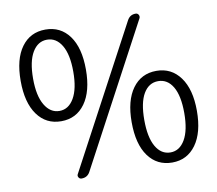

<svg xmlns="http://www.w3.org/2000/svg" viewBox="-82 -842 1077 951"><g transform="rotate(-10 456.5 -366.0)"><path d="M40 -515.6Q40 -625 84 -685.1Q127.9 -745.1 204.1 -745.1Q280.3 -745.1 324.2 -685.1Q368.2 -625 368.2 -515.6Q368.2 -406.2 324.2 -345.2Q280.3 -284.2 204.1 -284.2Q127.9 -284.2 84 -345.2Q40 -406.2 40 -515.6ZM304.7 -515.6Q304.7 -602.5 277.3 -648.4Q250 -694.3 203.6 -694.3Q157.2 -694.3 129.9 -648.4Q102.5 -602.5 102.5 -515.6Q102.5 -429.7 130.4 -382.8Q158.2 -335.9 204.1 -335.9Q250 -335.9 277.3 -382.8Q304.7 -429.7 304.7 -515.6ZM253.9 12.7Q244.1 12.7 239.3 4.9Q236.3 0 236.3 -3.9Q236.3 -7.8 238.3 -11.7L616.2 -719.7Q629.9 -745.1 658.2 -745.1Q668 -745.1 672.9 -736.8Q677.7 -728.5 673.8 -719.7L295.9 -11.7Q282.2 12.7 253.9 12.7ZM710 12.7Q633.8 12.7 589.8 -47.9Q545.9 -108.4 545.9 -218.8Q545.9 -327.1 589.8 -387.7Q633.8 -448.2 710 -448.2Q785.2 -448.2 829.6 -387.7Q874 -327.1 874 -218.8Q874 -109.4 829.6 -48.3Q785.2 12.7 710 12.7ZM710 -38.1Q755.9 -38.1 783.2 -85Q810.5 -131.8 810.5 -218.8Q810.5 -305.7 783.7 -351.1Q756.8 -396.5 710 -396.5Q663.1 -396.5 636.2 -351.1Q609.4 -305.7 609.4 -218.8Q609.4 -131.8 636.2 -85Q663.1 -38.1 710 -38.1Z"/></g></svg>

Font: Gen Jyuu Gothic P Normal
Style: Regular
Weight: 300
Designer: [Source Han Sans]
Ryoko NISHIZUKA  (kana & ideographs); Paul D. Hunt (Latin, Greek & Cyrillic); Wenlong ZHANG  (bopomofo
Version: Version 1.002.20150607